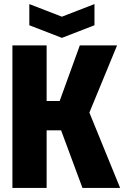

<svg xmlns="http://www.w3.org/2000/svg" viewBox="-20 -923 613 943"><path d="M41 0V-700H209V-427H273L372 -700H555L419 -370L570 0H385L280 -283H209V0ZM444 -903V-799L284 -737L124 -799V-903L284 -841Z"/></svg>

Font: Tektur SemiCondensed
Style: Bold
Weight: 700
Width: 4
Designer: Adam Jagosz
Foundry: Adam Jagosz
Version: Version 1.005;gftools[0.9.30]